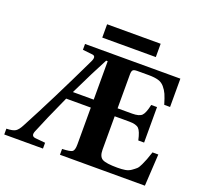

<svg xmlns="http://www.w3.org/2000/svg" viewBox="-220 -1015 1241 1179"><g transform="rotate(20 401.0 -426.0)"><path d="M285 -765V-852H635V-765ZM-77 0V-38Q-35 -39 -18 -50Q-1 -61 16 -94Q132 -312 272 -605Q291 -644 263 -647L199 -654V-692H822V-507H784Q771 -550 761.5 -571.5Q752 -593 735.5 -612.5Q719 -632 694.5 -639Q670 -646 632 -646H557Q536 -646 529 -639Q522 -632 522 -610V-389H617Q663 -389 680 -406Q697 -423 709 -479H747V-247H709Q697 -303 680 -320Q663 -337 617 -337H522V-119Q522 -73 547 -59.5Q572 -46 645 -46Q674 -46 695.5 -49.5Q717 -53 734 -65Q751 -77 761 -86Q771 -95 782 -119Q793 -143 798.5 -157.5Q804 -172 816 -208H854L842 0H287V-38Q341 -40 353.5 -49.5Q366 -59 366 -97V-337H205Q129 -170 94 -83Q79 -47 112 -44L176 -38V0ZM230 -389H366V-640H356Q308 -551 230 -389Z"/></g></svg>

Font: Heuristica
Style: Bold
Weight: 700
Version: Version 1.0.2